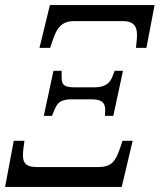

<svg xmlns="http://www.w3.org/2000/svg" viewBox="-49 -734 627 754"><path d="M106 -546H148L158 -576C174 -624 193 -651 241 -651H435C482 -651 493 -624 488 -576L485 -546H526L558 -714H147ZM123 -279H155L163 -298C175 -327 184 -344 233 -344H311C356 -344 365 -326 364 -298L363 -279H396L434 -456H401L394 -437C384 -409 366 -391 321 -391H243C194 -391 193 -408 193 -437V-456H161ZM-29 0H429L472 -181H432L422 -151C404 -98 387 -78 337 -78H97C47 -78 36 -97 43 -151L47 -181H5Z"/></svg>

Font: Noto Serif ExtraCondensed
Style: Italic
Weight: 400
Width: 2
Italic angle: -12°
Designer: Monotype Design Team
Foundry: Monotype Imaging Inc.
Version: Version 2.014